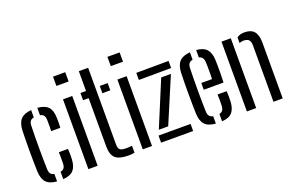

<svg xmlns="http://www.w3.org/2000/svg" viewBox="-99 -1171 2361 1551"><g transform="rotate(-20 1082.0 -396.0)"><path d="M47 -123Q46 -159 45.2 -203.8Q44.5 -248.5 44.5 -296.5Q44.5 -344.5 45 -390.8Q45.5 -437 47 -476Q50 -540 78.8 -570.8Q107.5 -601.5 169.5 -606.5V-543.5Q147.5 -539 137.8 -525.8Q128 -512.5 127.5 -486Q126 -439.5 125.5 -394Q125 -348.5 125 -302.5Q125 -256.5 125.5 -210Q126 -163.5 127.5 -115Q128 -88.5 138 -75Q148 -61.5 169.5 -57.5V6.5Q106 1.5 78 -29.2Q50 -60 47 -123ZM222.5 6.5V-57Q244.5 -61 254 -74.5Q263.5 -88 264 -115.5Q264.5 -136.5 264.5 -158.5Q264.5 -180.5 263.5 -210H342Q343.5 -192 343.8 -166.2Q344 -140.5 343 -123Q340.5 -60 312.8 -29Q285 2 222.5 6.5ZM263.5 -391.5Q264.5 -408 264.5 -424.5Q264.5 -441 264.5 -457Q264.5 -473 264 -486.5Q263.5 -512.5 253.8 -525.8Q244 -539 222.5 -543V-606.5Q285 -602 313.5 -571.5Q342 -541 343 -478.5Q344 -458 343.8 -434.5Q343.5 -411 342 -391.5Z M428 -720V-800H533V-720ZM441 0V-600H520.5V0Z M591 -538V-600H639V-770H719V-115.5Q719 -79.5 732.2 -66.8Q745.5 -54 785.5 -54Q801 -54 811.8 -54.8Q822.5 -55.5 836.5 -57V2.5Q824.5 5 811.8 6.2Q799 7.5 784.5 7.5Q704 7.5 671.5 -22.5Q639 -52.5 639 -124.5V-538ZM757 -538V-600H825V-538Z M895.5 -720V-800H1000.5V-720ZM908.5 0V-600H988V0Z M1066 0V-61H1341.5V0ZM1070.5 -537.5V-598.5L1348.5 -600V-539ZM1084.5 -104.5 1247 -495H1330.5L1165 -104.5Z M1411 -123Q1410 -159 1409.2 -203.8Q1408.5 -248.5 1408.5 -296.5Q1408.5 -344.5 1409 -390.8Q1409.5 -437 1411 -476Q1414 -540 1443 -570.8Q1472 -601.5 1534.5 -606.5V-543Q1511.5 -538.5 1501.8 -524.2Q1492 -510 1491.5 -486Q1490 -440 1489.5 -394.2Q1489 -348.5 1489 -302.8Q1489 -257 1489.5 -210.2Q1490 -163.5 1491.5 -115Q1492 -88 1502.5 -74.5Q1513 -61 1534.5 -57V6.5Q1470.5 1.5 1442.2 -29.2Q1414 -60 1411 -123ZM1588 6.5V-57Q1608.5 -61.5 1617.8 -75.2Q1627 -89 1628 -115.5Q1629 -130.5 1629 -156Q1629 -181.5 1627.5 -210H1706Q1707.5 -193 1707.8 -166Q1708 -139 1707 -123Q1704 -60 1677 -29Q1650 2 1588 6.5ZM1536 -284V-342H1628.5Q1629.5 -371 1629.5 -400.8Q1629.5 -430.5 1629.2 -453.5Q1629 -476.5 1628 -486Q1627 -512 1617 -525.2Q1607 -538.5 1588 -543V-606.5Q1649.5 -601.5 1677 -570.5Q1704.5 -539.5 1707 -478.5Q1707.5 -467.5 1708 -435Q1708.5 -402.5 1708.2 -361.8Q1708 -321 1706 -284Z M1803.5 0V-600H1883.5V0ZM2032 0V-487Q2031.5 -519 2017.5 -533Q2003.5 -547 1973 -547Q1963 -547 1954 -545Q1945 -543 1937 -539.5V-588Q1949.5 -597.5 1965.5 -602.5Q1981.5 -607.5 2002 -607.5Q2057.5 -607.5 2084.2 -577.5Q2111 -547.5 2111.5 -481V0Z"/></g></svg>

Font: Big Shoulders Stencil Text Thin
Style: Regular
Weight: 400
Version: Version 2.001